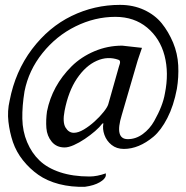

<svg xmlns="http://www.w3.org/2000/svg" viewBox="-20 -583 746 768"><path d="M320.3 164.1Q266.1 166 216.3 153.3Q168 140.6 133.3 116.2Q98.6 91.8 71.8 58.1Q45.4 24.9 31.7 -14.6Q18.6 -53.7 13.7 -96.2Q8.8 -138.7 18.6 -180.7Q41 -297.4 107.9 -386.2Q174.8 -474.6 266.1 -519Q357.4 -563.5 460 -563.5Q512.7 -563.5 556.2 -543.5Q599.6 -523.4 627 -489.7Q653.8 -456.5 672.4 -412.6Q690.4 -369.1 692.9 -321.8Q695.3 -274.4 687.5 -227.5Q674.8 -160.2 649.4 -110.8Q624 -61.5 593.8 -36.1Q535.2 12.7 475.6 12.7Q446.3 12.7 426.3 -3.4Q406.2 -19.5 397.7 -43.5Q389.2 -67.4 393.6 -89.8Q393.6 -90.3 391.6 -89.8Q390.1 -89.4 388.7 -87.9Q378.9 -74.7 360.4 -58.6Q341.8 -42.5 319.3 -27.3Q296.9 -12.2 275.4 -2.7Q253.9 6.8 238.3 6.8Q206.1 6.8 187 -16.1Q168 -39.1 165.5 -70.8Q163.1 -102.5 168 -137.7Q188.5 -240.2 266.6 -317.9Q304.7 -355.5 357.4 -377.9Q410.2 -400.4 468.8 -400.4L547.9 -391.6Q540 -368.7 535.6 -355.7Q531.2 -342.8 530.3 -339.8L466.8 -122.1Q437.5 -26.4 491.2 -26.4Q523.4 -26.4 551.3 -46.9Q579.1 -67.4 596.7 -98.6Q631.3 -159.7 639.6 -209Q656.2 -291 638.2 -360.4Q620.1 -429.7 568.4 -472.7Q516.6 -515.6 441.4 -515.6Q359.4 -515.6 282.2 -477.5Q205.1 -439.5 149.9 -370.6Q94.7 -301.8 78.1 -217.8Q68.4 -159.2 69.3 -108.4Q70.3 -57.6 88.4 -14.6Q106.9 29.3 137.7 58.6Q168.9 88.9 220.2 106Q271.5 123 337.9 123Q368.2 123 403.3 110.4V119.1Q401.4 132.8 378.9 146Q356.4 159.2 320.3 164.1ZM413.1 -166 455.1 -314.5Q455.1 -316.4 457 -320.8Q458 -323.2 458.5 -325.4Q459 -327.6 459.5 -328.6Q462.4 -341.3 454.1 -343.8Q410.6 -359.4 366.5 -339.6Q322.3 -319.8 287.8 -268.8Q253.4 -217.8 238.3 -139.6Q229.5 -93.8 242.2 -72.8Q254.9 -51.8 275.4 -51.8Q293 -51.8 315.2 -64.9Q337.4 -78.1 358.4 -97.2Q379.4 -116.2 394.5 -135.3Q409.7 -154.3 413.1 -166Z"/></svg>

Font: Metal
Style: Regular
Weight: 400
Designer: Danh Hong
Version: Version 8.002; ttfautohint (v1.8.3)